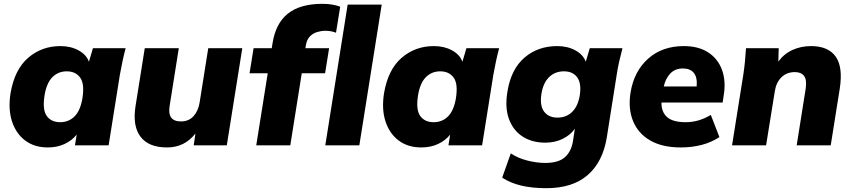

<svg xmlns="http://www.w3.org/2000/svg" viewBox="-20 -760 4456 1004"><path d="M230 11Q160 11 112 -25Q64 -61 43 -124.5Q22 -188 35 -272Q56 -396 127 -457.5Q198 -519 296 -519Q350 -519 391 -496.5Q432 -474 445 -437L466 -508H637Q628 -474 620.5 -439Q613 -404 607 -370L548 0H372L381 -56Q356 -25 317.5 -7Q279 11 230 11ZM295 -121Q339 -121 369.5 -151Q400 -181 411 -246Q423 -322 399 -354.5Q375 -387 329 -387Q285 -387 254.5 -357Q224 -327 213 -262Q201 -186 224.5 -153.5Q248 -121 295 -121Z M853 11Q757 11 714.5 -45.5Q672 -102 689 -207L737 -508H915L867 -206Q854 -125 926 -125Q967 -125 992 -152.5Q1017 -180 1024 -225L1069 -508H1247L1166 0H993L1002 -62Q974 -26 937 -7.5Q900 11 853 11Z M1320 0 1380 -377H1285L1306 -508H1401L1405 -533Q1421 -637 1485 -688.5Q1549 -740 1666 -740Q1719 -740 1759 -725L1737 -589Q1724 -594 1710.5 -596.5Q1697 -599 1680 -599Q1660 -599 1638.5 -592.5Q1617 -586 1601 -570Q1585 -554 1580 -526L1577 -508H1701L1680 -377H1558L1498 0ZM1681 0 1798 -736H1976L1859 0Z M2183 11Q2113 11 2065 -25Q2017 -61 1996 -124.5Q1975 -188 1988 -272Q2009 -396 2080 -457.5Q2151 -519 2249 -519Q2303 -519 2344 -496.5Q2385 -474 2398 -437L2419 -508H2590Q2581 -474 2573.5 -439Q2566 -404 2560 -370L2501 0H2325L2334 -56Q2309 -25 2270.5 -7Q2232 11 2183 11ZM2248 -121Q2292 -121 2322.5 -151Q2353 -181 2364 -246Q2376 -322 2352 -354.5Q2328 -387 2282 -387Q2238 -387 2207.5 -357Q2177 -327 2166 -262Q2154 -186 2177.5 -153.5Q2201 -121 2248 -121Z M2837 224Q2762 224 2705.5 210.5Q2649 197 2606 169L2651 42Q2686 66 2735.5 79Q2785 92 2831 92Q2900 92 2933.5 62.5Q2967 33 2976 -21L2986 -87Q2963 -54 2922.5 -34Q2882 -14 2831 -14Q2763 -14 2713.5 -45.5Q2664 -77 2641.5 -137.5Q2619 -198 2634 -284Q2653 -399 2723 -459Q2793 -519 2894 -519Q2948 -519 2989 -496.5Q3030 -474 3043 -437L3064 -508H3235Q3226 -474 3218 -439Q3210 -404 3205 -370L3153 -41Q3132 87 3053 155.5Q2974 224 2837 224ZM2895 -145Q2942 -145 2972.5 -175.5Q3003 -206 3012 -263Q3021 -325 2998 -356Q2975 -387 2929 -387Q2882 -387 2851 -356.5Q2820 -326 2811 -268Q2802 -207 2825.5 -176Q2849 -145 2895 -145Z M3540 11Q3443 11 3380 -25.5Q3317 -62 3290.5 -126.5Q3264 -191 3277 -275Q3295 -387 3369 -453Q3443 -519 3556 -519Q3633 -519 3684 -485.5Q3735 -452 3756 -393Q3777 -334 3764 -259L3759 -224H3439Q3438 -175 3468 -148Q3498 -121 3566 -121Q3599 -121 3631 -130Q3663 -139 3697 -159L3742 -43Q3699 -15 3648 -2Q3597 11 3540 11ZM3551 -402Q3510 -402 3485 -375.5Q3460 -349 3451 -308H3623Q3627 -356 3608 -379Q3589 -402 3551 -402Z M3808 0 3867 -370Q3877 -437 3881 -508H4052L4050 -438Q4080 -479 4124.5 -499Q4169 -519 4221 -519Q4311 -519 4350 -464Q4389 -409 4371 -295L4324 0H4146L4193 -296Q4200 -343 4184.5 -363Q4169 -383 4137 -383Q4094 -383 4066.5 -356Q4039 -329 4032 -285L3986 0Z"/></svg>

Font: Mulish Black
Style: Italic
Weight: 900
Italic angle: -9°
Designer: Vernon Adams
Foundry: Vernon Adams
Version: Version 3.603; ttfautohint (v1.8.3)